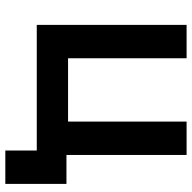

<svg xmlns="http://www.w3.org/2000/svg" viewBox="-20 -560 693 692"><g transform="rotate(90 326.0 -213.5)"><path d="M522 0H69.2V-540H189.5V-112.8H417.7V-540H538V-107H642.3V113.3H522Z"/></g></svg>

Font: Tap Sans
Style: Regular
Weight: 400
Designer: Tap Payments
Foundry: Tap Payments
Version: Version 1.001;Glyphs 3.1.2 (3151)